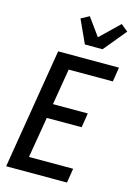

<svg xmlns="http://www.w3.org/2000/svg" viewBox="-144 -1061 792 1134"><g transform="rotate(15 252.5 -494.0)"><path d="M12 0 133 -735H505L491 -647H221L184 -426H397L383 -338H170L128 -88H398L384 0ZM275 -815 210 -957 260 -984 338 -876 454 -988 497 -953 383 -815Z"/></g></svg>

Font: Iosevka Curly Semibold
Style: Italic
Weight: 600
Italic angle: -9°
Monospace: yes
Designer: Belleve Invis
Foundry: Belleve Invis
Version: Version 22.1.2; ttfautohint (v1.8.4)